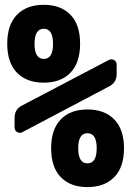

<svg xmlns="http://www.w3.org/2000/svg" viewBox="-20 -760 540 790"><path d="M428.7 -513.7Q439.5 -518.6 449.7 -512.7Q460 -506.8 460 -495.1V-455.1Q460 -419.9 428.7 -404.3L71.3 -215.8Q60.5 -210.9 50.3 -216.8Q40 -222.7 40 -235.4V-275.4Q40 -310.5 71.3 -326.2ZM198.2 -579.6Q198.2 -641.6 160.2 -641.6Q122.1 -641.6 122.1 -579.6Q122.1 -517.6 160.2 -517.6Q198.2 -517.6 198.2 -579.6ZM270 -460.9Q230.5 -419.9 160.2 -419.9Q89.8 -419.9 49.8 -460.9Q9.8 -502 9.8 -580.1Q9.8 -658.2 49.8 -699.2Q89.8 -740.2 160.2 -740.2Q230.5 -740.2 270 -699.2Q309.6 -658.2 309.6 -580.1Q309.6 -502 270 -460.9ZM301.8 -149.9Q301.8 -87.9 339.8 -87.9Q377.9 -87.9 377.9 -149.9Q377.9 -211.9 339.8 -211.9Q301.8 -211.9 301.8 -149.9ZM230 -268.6Q269.5 -309.6 339.8 -309.6Q410.2 -309.6 450.2 -268.6Q490.2 -227.5 490.2 -149.9Q490.2 -72.3 450.2 -31.2Q410.2 9.8 339.8 9.8Q269.5 9.8 230 -31.2Q190.4 -72.3 190.4 -149.9Q190.4 -227.5 230 -268.6Z"/></svg>

Font: Rounded-L Mgen+ 1m medium
Style: Regular
Weight: 500
Designer: [Source Han Sans]
Ryoko NISHIZUKA  (kana & ideographs); Paul D. Hunt (Latin, Greek & Cyrillic); Wenlong ZHANG  (bopomofo
Version: Version 1.059.20150602